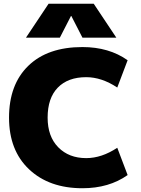

<svg xmlns="http://www.w3.org/2000/svg" viewBox="-20 -990 751 1020"><path d="M357 -905 298 -790H118L238 -970H478L598 -790H418L359 -905ZM418 10Q241 10 134.5 -90.5Q28 -191 28 -365Q28 -541 130.5 -640.5Q233 -740 418 -740Q559 -740 658 -670L603 -525Q520 -580 438 -580Q341 -580 287 -524.5Q233 -469 233 -365Q233 -265 289.5 -207.5Q346 -150 438 -150Q520 -150 603 -205L658 -60Q559 10 418 10Z"/></svg>

Font: M PLUS 1p Black
Style: Regular
Weight: 900
Version: Version 1.061